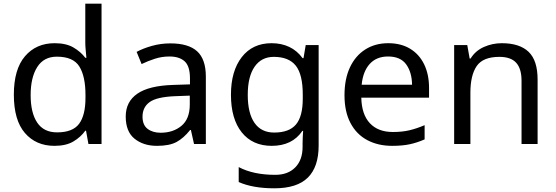

<svg xmlns="http://www.w3.org/2000/svg" viewBox="-20 -780 3013 1040"><path d="M275 10Q175 10 115 -59.5Q55 -129 55 -267Q55 -405 115.5 -475.5Q176 -546 276 -546Q338 -546 377.5 -523Q417 -500 442 -467H448Q447 -480 444.5 -505.5Q442 -531 442 -546V-760H530V0H459L446 -72H442Q418 -38 378 -14Q338 10 275 10ZM289 -63Q374 -63 408.5 -109.5Q443 -156 443 -250V-266Q443 -366 410 -419.5Q377 -473 288 -473Q217 -473 181.5 -416.5Q146 -360 146 -265Q146 -169 181.5 -116Q217 -63 289 -63Z M903 -545Q1001 -545 1048 -502Q1095 -459 1095 -365V0H1031L1014 -76H1010Q975 -32 936.5 -11Q898 10 830 10Q757 10 709 -28.5Q661 -67 661 -149Q661 -229 724 -272.5Q787 -316 918 -320L1009 -323V-355Q1009 -422 980 -448Q951 -474 898 -474Q856 -474 818 -461.5Q780 -449 747 -433L720 -499Q755 -518 803 -531.5Q851 -545 903 -545ZM929 -259Q829 -255 790.5 -227Q752 -199 752 -148Q752 -103 779.5 -82Q807 -61 850 -61Q918 -61 963 -98.5Q1008 -136 1008 -214V-262Z M1451 -546Q1504 -546 1546.5 -526Q1589 -506 1619 -465H1624L1636 -536H1706V9Q1706 124 1647.5 182Q1589 240 1466 240Q1408 240 1359.5 231.5Q1311 223 1273 206V125Q1352 167 1471 167Q1540 167 1579.5 126.5Q1619 86 1619 16V-5Q1619 -17 1620 -39.5Q1621 -62 1622 -71H1618Q1590 -30 1548.5 -10Q1507 10 1452 10Q1348 10 1289.5 -63Q1231 -136 1231 -267Q1231 -395 1289.5 -470.5Q1348 -546 1451 -546ZM1463 -472Q1396 -472 1359 -418.5Q1322 -365 1322 -266Q1322 -167 1358.5 -114.5Q1395 -62 1465 -62Q1546 -62 1583 -105.5Q1620 -149 1620 -246V-267Q1620 -377 1582 -424.5Q1544 -472 1463 -472Z M2083 -546Q2152 -546 2201.5 -516Q2251 -486 2277.5 -431.5Q2304 -377 2304 -304V-251H1937Q1939 -160 1983.5 -112.5Q2028 -65 2108 -65Q2159 -65 2198.5 -74.5Q2238 -84 2280 -102V-25Q2239 -7 2199 1.5Q2159 10 2104 10Q2028 10 1969.5 -21Q1911 -52 1878.5 -113.5Q1846 -175 1846 -264Q1846 -352 1875.5 -415Q1905 -478 1958.5 -512Q2012 -546 2083 -546ZM2082 -474Q2019 -474 1982.5 -433.5Q1946 -393 1939 -321H2212Q2211 -389 2180 -431.5Q2149 -474 2082 -474Z M2698 -546Q2794 -546 2843 -499.5Q2892 -453 2892 -349V0H2805V-343Q2805 -408 2776 -440Q2747 -472 2685 -472Q2596 -472 2562 -422Q2528 -372 2528 -278V0H2440V-536H2511L2524 -463H2529Q2555 -505 2601 -525.5Q2647 -546 2698 -546Z"/></svg>

Font: Noto Sans Bamum
Style: Regular
Weight: 400
Designer: Monotype Design Team
Foundry: Monotype Imaging Inc.
Version: Version 2.001